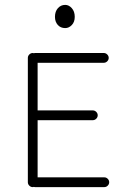

<svg xmlns="http://www.w3.org/2000/svg" viewBox="-20 -757 521 786"><path d="M407 9H123Q120 9 118 8Q117 9 114 9Q106 9 100 3Q94 -3 94 -11V-520Q94 -528 100 -534Q106 -540 114 -540Q117 -540 118 -539Q120 -540 123 -540H405Q413 -540 419 -534Q425 -528 425 -520Q425 -512 419 -506Q413 -500 405 -500H134V-305H360Q368 -305 374 -299Q380 -293 380 -285Q380 -277 374 -271Q368 -265 360 -265H134V-31H407Q415 -31 421 -25Q427 -19 427 -11Q427 -3 421 3Q415 9 407 9ZM247 -642Q228 -642 216.5 -655Q205 -668 205 -688Q205 -710 217 -723.5Q229 -737 247 -737Q262 -737 274 -723.5Q286 -710 286 -688Q286 -667 274 -654.5Q262 -642 247 -642Z"/></svg>

Font: Hoogli Light
Style: Regular
Weight: 300
Designer: Anand Singh Naorem
Foundry: Brand New Type
Version: Version 1.00 b007